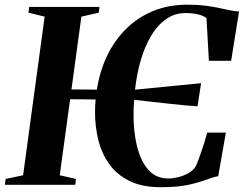

<svg xmlns="http://www.w3.org/2000/svg" viewBox="-38 -772 1018 802"><path d="M635 10Q555 10 502 -16.5Q449 -43 417.5 -87.8Q386 -132.5 372.5 -188.2Q359 -244 359 -302Q359 -316 359.5 -329.5Q360 -343 361.5 -356.5L255 -357.5L211.5 -40L279 -24.5L276.5 0H-17.5L-14.5 -24.5L58.5 -40L148.5 -702.5L81 -719L84 -743H377.5L374.5 -719L302 -702.5L260.5 -398.5L366.5 -397.5Q378.5 -474 409.2 -538.5Q440 -603 488.5 -651.2Q537 -699.5 601.8 -726Q666.5 -752.5 745.5 -752.5Q787 -752.5 818.5 -748.5Q850 -744.5 874.8 -739.2Q899.5 -734 920 -729.5Q940.5 -725 960.5 -724L927.5 -518H834.5L824.5 -696.5Q811.5 -706.5 789.2 -712Q767 -717.5 737 -717.5Q691.5 -717.5 655.5 -692Q619.5 -666.5 593 -622Q566.5 -577.5 549.8 -519.8Q533 -462 526 -397.5L802 -424.5L787 -328Q767 -329 734.8 -332Q702.5 -335 664.8 -339.2Q627 -343.5 589.8 -347.5Q552.5 -351.5 522.5 -355Q521 -338 520.2 -321Q519.5 -304 520 -287Q520 -243.5 527 -197.8Q534 -152 550.2 -113.2Q566.5 -74.5 594.5 -50.5Q622.5 -26.5 665.5 -26.5Q685 -26.5 707.8 -32.2Q730.5 -38 750.2 -49.5Q770 -61 779.5 -77.5Q784.5 -87 791 -104.5Q797.5 -122 804.5 -143Q811.5 -164 817.8 -184Q824 -204 827.5 -218H905.5L873.5 -36Q852.5 -32.5 823.2 -21.2Q794 -10 748.8 0Q703.5 10 635 10Z"/></svg>

Font: Merriweather 120pt
Style: Bold Italic
Weight: 700
Italic angle: -7.8°
Version: Version 2.101